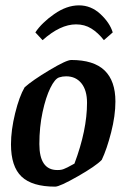

<svg xmlns="http://www.w3.org/2000/svg" viewBox="-20 -688 475 717"><path d="M21 -149Q21 -202 36.5 -265Q52 -328 72 -362Q101 -388 164.5 -426Q228 -464 246 -464Q330 -464 370.5 -425Q411 -386 411 -309Q411 -256 395 -193.5Q379 -131 360 -91Q338 -68 270.5 -29.5Q203 9 186 9Q100 9 60.5 -28.5Q21 -66 21 -149ZM208 -54Q216 -55 232 -63Q248 -71 258 -77Q305 -202 305 -304Q305 -351 284 -377Q263 -403 227 -403Q213 -403 201 -399Q185 -394 168 -359.5Q151 -325 139 -269.5Q127 -214 127 -150Q127 -53 194 -53Q203 -53 208 -54ZM112 -567Q136 -603 182.5 -635.5Q229 -668 275 -668Q320 -668 355 -635.5Q390 -603 401 -567L368 -538Q346 -566 321 -581.5Q296 -597 264 -597Q205 -597 139 -538Z"/></svg>

Font: Grenze Medium
Style: Italic
Weight: 500
Italic angle: -10°
Designer: Renata Polastri
Foundry: Omnibus-Type
Version: Version 1.002; ttfautohint (v1.8)